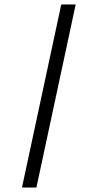

<svg xmlns="http://www.w3.org/2000/svg" viewBox="-20 -720 440 865"><path d="M256 -700H321L144 125H79Z"/></svg>

Font: Epunda Sans Light
Style: Italic
Weight: 300
Italic angle: -12.0243°
Designer: Simon Atzbach
Foundry: typofactur
Version: Version 2.204